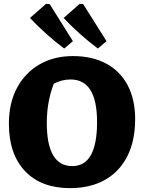

<svg xmlns="http://www.w3.org/2000/svg" viewBox="-20 -960 744 993"><path d="M342 13Q193 13 109.5 -75Q26 -163 26 -320Q26 -428 68.5 -506.5Q111 -585 185.5 -627.5Q260 -670 357 -670Q457 -670 529.5 -631Q602 -592 640.5 -518.5Q679 -445 679 -344Q679 -232 638.5 -152Q598 -72 522.5 -29.5Q447 13 342 13ZM354 -101Q482 -101 482 -329Q482 -549 345 -549Q300 -549 258 -527Q222 -433 222 -324Q222 -101 354 -101ZM312 -709Q215 -782 135 -867L218 -940L237 -939L357 -747ZM486 -709Q389 -782 309 -867L392 -940L410 -939L531 -747Z"/></svg>

Font: Piazzolla SC ExtraBold
Style: Regular
Weight: 800
Designer: Juan Pablo del Peral
Foundry: Huerta Tipografica
Version: Version 1.330